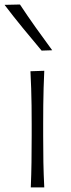

<svg xmlns="http://www.w3.org/2000/svg" viewBox="-37 -820 309 840"><path d="M97.7 0H156.7Q153.8 -57.1 152.8 -110.1Q151.9 -163.1 151.9 -226.1V-277.3Q151.9 -320.8 152.3 -359.4Q152.8 -397.9 153.8 -434.8Q154.8 -471.7 156.7 -510.3L96.2 -508.3Q98.1 -470.2 99.4 -433.6Q100.6 -397 101.1 -358.9Q101.6 -320.8 101.6 -277.3V-226.1Q101.6 -163.1 100.8 -110.1Q100.1 -57.1 97.7 0ZM145 -598.6 191.4 -600.1Q154.3 -650.4 118.9 -700.2Q83.5 -750 50.3 -800.3L-17.1 -798.8Q21.5 -748 62.3 -698.2Q103 -648.4 145 -598.6Z"/></svg>

Font: Pinar VF
Style: Regular
Weight: 300
Designer: Amin Abedi
Version: Version 2.000